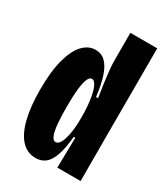

<svg xmlns="http://www.w3.org/2000/svg" viewBox="-174 -760 744 852"><g transform="rotate(30 198.0 -334.0)"><path d="M149.7 11.7Q105.8 11.7 76 -20.8Q46.2 -53.2 31 -114.8Q15.8 -176.3 15.8 -262.2Q15.8 -356.7 32.7 -417.8Q49.5 -479 77.8 -508.4Q106.2 -537.8 141.7 -537.8Q172.3 -537.8 193.2 -517.2Q214 -496.5 227.2 -456.2Q240.5 -416 247.3 -357H257.5Q251.5 -393.7 247 -427.2Q242.5 -460.7 239.6 -489.8Q236.7 -519 236.7 -542.8V-680H374.3L374 -248.8L374.3 0H255L258 -154.7H249.8Q244.2 -91.3 230.8 -54.7Q217.3 -18 197 -3.2Q176.7 11.7 149.7 11.7ZM191.3 -94Q202.2 -94 210.6 -105.9Q219 -117.8 224.7 -138Q230.3 -158.2 233.3 -183.2Q236.3 -208.2 236.3 -234.3V-255.3Q236.3 -280.8 234.2 -304.8Q232.2 -328.8 228.4 -349.7Q224.7 -370.5 219.2 -385.8Q213.7 -401.2 206.9 -409.6Q200.2 -418 191.2 -418Q180.3 -418 172.4 -401.1Q164.5 -384.2 160.3 -347.8Q156.2 -311.5 156.2 -253.8Q156.2 -203.8 159.6 -167.7Q163 -131.5 170.8 -112.8Q178.5 -94 191.3 -94Z"/></g></svg>

Font: Bricolage Grotesque 96pt ExtraBold Condensed
Style: Regular
Weight: 800
Width: 3
Version: Version 1.001;gftools[0.9.33.dev8+g029e19f]